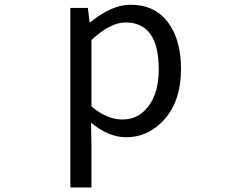

<svg xmlns="http://www.w3.org/2000/svg" viewBox="-20 -577 1040 825"><path d="M282.2 228.5V-543H357.4L365.2 -481.4H368.2Q460 -556.6 541 -556.6Q644.5 -556.6 701.2 -481.9Q757.8 -407.2 757.8 -280.3Q757.8 -146.5 689 -66.9Q620.1 12.7 521.5 12.7Q447.3 12.7 371.1 -49.8L373 44.9V228.5ZM662.1 -279.3Q662.1 -480.5 519.5 -480.5Q454.1 -480.5 373 -405.3V-120.1Q438.5 -63.5 506.8 -63.5Q575.2 -63.5 618.7 -121.6Q662.1 -179.7 662.1 -279.3Z"/></svg>

Font: GenEi Gothic M Regular
Style: Regular
Weight: 400
Designer: o_tamon (Modified); [Source Han Sans]
Ryoko NISHIZUKA  (kana & ideographs); Paul D. Hunt (Latin, Greek & Cyrillic); Wenl
Version: Version 1.1a;Original Version 1.004